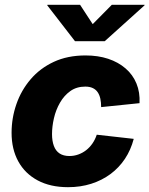

<svg xmlns="http://www.w3.org/2000/svg" viewBox="-20 -778 629 809"><path d="M266.6 10.7Q192.4 10.7 138.9 -17.8Q85.4 -46.4 57.1 -97.9Q28.8 -149.4 28.8 -218.3Q28.8 -280.8 49.1 -339.1Q69.3 -397.5 108.9 -443.8Q148.4 -490.2 206.5 -517.3Q264.6 -544.4 340.3 -544.4Q393.1 -544.4 435.8 -530.3Q478.5 -516.1 509 -489.7Q539.6 -463.4 554.9 -426.3Q570.3 -389.2 567.9 -343.3L406.2 -326.7Q406.2 -346.2 402.8 -362.1Q399.4 -377.9 391.6 -389.4Q383.8 -400.9 370.8 -407Q357.9 -413.1 339.4 -413.1Q302.7 -413.1 276.4 -394.3Q250 -375.5 232.7 -345.2Q215.3 -314.9 207.3 -280Q199.2 -245.1 199.2 -212.9Q199.2 -184.1 207 -163.1Q214.8 -142.1 231.2 -131.3Q247.6 -120.6 272.5 -120.6Q292 -120.6 309.8 -127Q327.6 -133.3 342.8 -145Q357.9 -156.7 369.4 -173.3Q380.9 -189.9 387.7 -210.4L543.5 -192.9Q531.2 -146 506.3 -108.6Q481.4 -71.3 445.6 -44.7Q409.7 -18.1 364.5 -3.7Q319.3 10.7 266.6 10.7ZM317.4 -757.8 370.6 -676.3 451.2 -757.8H589.4L588.9 -755.4L421.4 -604.5H295.9L179.2 -755.4L179.7 -757.8Z"/></svg>

Font: Inter 20pt ExtraBold
Style: Italic
Weight: 800
Italic angle: -9.3988°
Version: Version 4.001;git-66647c0bb